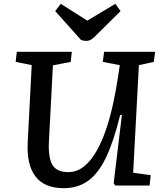

<svg xmlns="http://www.w3.org/2000/svg" viewBox="-20 -971 858 1005"><path d="M677 -67 769 -54 763 0H583L575 -12L618 -369H609Q575 -230 534.5 -146Q494 -62 440.5 -24Q387 14 314 14Q213 14 166 -47Q119 -108 125 -226L146 -630L62 -647L68 -700H356L350 -647L257 -629L236 -230Q232 -144 255 -107Q278 -70 337 -70Q383 -70 420 -100Q457 -130 486 -181.5Q515 -233 536.5 -297.5Q558 -362 573 -432.5Q588 -503 598 -570L607 -630L518 -647L525 -700H792L785 -647L707 -630ZM269 -913 298 -951 437 -863 584 -951 611 -913 485 -788Q471 -773 458.5 -765Q446 -757 432 -757Q423 -757 416.5 -758.5Q410 -760 404 -762Z"/></svg>

Font: Literata 7pt Medium
Style: Italic
Weight: 500
Italic angle: -2°
Designer: Latin by Veronika Burian and Jose Scaglione. Greek by Irene Vlachou. Cyrillic by Vera Evstafieva
Foundry: TypeTogether
Version: Version 3.002